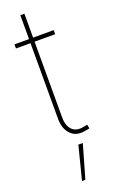

<svg xmlns="http://www.w3.org/2000/svg" viewBox="-175 -713 589 993"><g transform="rotate(-20 119.5 -216.5)"><path d="M220.2 -542.5V-520H4.4V-542.5ZM84.5 -673.8H106.9V-103.5Q106.9 -55.7 130.9 -33Q154.8 -10.3 196.3 -20Q201.2 -20.5 206.1 -21.7Q210.9 -22.9 215.3 -23.9L220.2 -2Q215.3 -1 210.2 0.2Q205.1 1.5 199.7 2Q146 13.7 115.2 -17.1Q84.5 -47.9 84.5 -103.5ZM90.8 241.2 137.7 57.6H162.1L109.4 241.2Z"/></g></svg>

Font: Inter 16pt Thin
Style: Regular
Weight: 250
Version: Version 4.001;git-66647c0bb